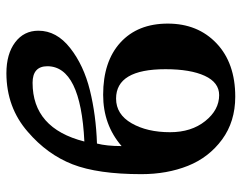

<svg xmlns="http://www.w3.org/2000/svg" viewBox="-97 -641 748 594"><g transform="rotate(-90 277.0 -344.0)"><path d="M317.9 -617.2Q176.8 -617.2 136.2 -457Q369.1 -468.3 369.1 -571.8Q368.7 -617.2 317.9 -617.2ZM165 -191.9Q165 -126 199.5 -83Q233.9 -40 279.8 -40Q318.8 -40 339.4 -84.5Q359.9 -128.9 359.9 -206.1Q359.9 -358.9 269 -358.9Q220.2 -358.9 192.6 -310.8Q165 -262.7 165 -191.9ZM166 -631.8Q241.2 -697.8 347.2 -698.2Q407.2 -698.2 443.1 -671.1Q479 -644 479 -599.1Q479 -543 425.5 -501Q372.1 -459 294.9 -439.9Q217.8 -420.9 129.9 -418Q122.1 -388.2 122.1 -341.8Q188 -398.9 280.8 -398.9Q383.8 -398.9 442.4 -345.5Q501 -292 501 -199Q501 -106 439.9 -48.1Q378.9 9.8 274.9 9.8Q197.8 9.8 142.3 -31Q86.9 -71.8 61 -136.5Q35.2 -201.2 35.2 -280.8Q35.2 -415.5 65.7 -493.7Q96.2 -571.8 166 -631.8Z"/></g></svg>

Font: Linux Biolinum O
Style: Bold
Weight: 700
Designer: Philipp H. Poll
Foundry: Philipp H. Poll
Version: Version 1.3.2